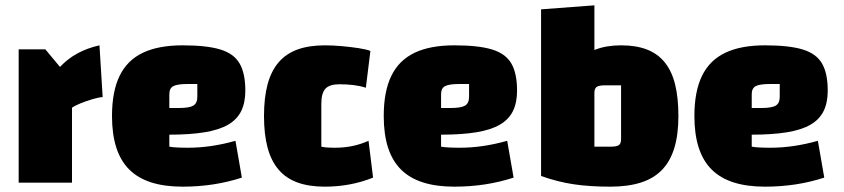

<svg xmlns="http://www.w3.org/2000/svg" viewBox="-20 -685 3164 720"><path d="M150 -500 205 -434Q234 -465 271 -485Q308 -505 353 -515L365 -321Q350 -320 326.5 -313Q303 -306 282 -297.5Q261 -289 250 -281V0H50V-500Z M665 15Q597 15 547 -1Q497 -17 464.5 -49.5Q432 -82 416 -132Q400 -182 400 -250Q400 -342 428.5 -400.5Q457 -459 515.5 -487Q574 -515 665 -515Q755 -515 806 -499.5Q857 -484 878.5 -447Q900 -410 900 -345Q900 -300 884.5 -268.5Q869 -237 835.5 -217.5Q802 -198 747.5 -189Q693 -180 615 -180H585V-280H651Q690 -280 705 -289Q720 -298 720 -322V-370H684Q645 -370 630 -362Q615 -354 615 -332V-135Q636 -131 685 -131Q728 -131 772.5 -137.5Q817 -144 863 -157L887 -19Q835 -2 779.5 6.5Q724 15 665 15Z M1198 15Q1139 15 1096 -0.5Q1053 -16 1025 -48.5Q997 -81 983.5 -131Q970 -181 970 -250Q970 -319 983.5 -369Q997 -419 1025 -451.5Q1053 -484 1096 -499.5Q1139 -515 1198 -515Q1228 -515 1261.5 -512Q1295 -509 1324.5 -504.5Q1354 -500 1369 -494L1352 -356Q1330 -363 1305.5 -366Q1281 -369 1253 -369Q1216 -369 1200.5 -352.5Q1185 -336 1185 -296V-135Q1201 -131 1236 -131Q1271 -131 1302 -137.5Q1333 -144 1362 -157L1379 -19Q1337 -2 1291.5 6.5Q1246 15 1198 15Z M1684 15Q1616 15 1566 -1Q1516 -17 1483.5 -49.5Q1451 -82 1435 -132Q1419 -182 1419 -250Q1419 -342 1447.5 -400.5Q1476 -459 1534.5 -487Q1593 -515 1684 -515Q1774 -515 1825 -499.5Q1876 -484 1897.5 -447Q1919 -410 1919 -345Q1919 -300 1903.5 -268.5Q1888 -237 1854.5 -217.5Q1821 -198 1766.5 -189Q1712 -180 1634 -180H1604V-280H1670Q1709 -280 1724 -289Q1739 -298 1739 -322V-370H1703Q1664 -370 1649 -362Q1634 -354 1634 -332V-135Q1655 -131 1704 -131Q1747 -131 1791.5 -137.5Q1836 -144 1882 -157L1906 -19Q1854 -2 1798.5 6.5Q1743 15 1684 15Z M2309 -515Q2365 -515 2405.5 -499.5Q2446 -484 2472.5 -451.5Q2499 -419 2511.5 -369Q2524 -319 2524 -250Q2524 -181 2509 -131Q2494 -81 2463 -48.5Q2432 -16 2383.5 -0.5Q2335 15 2269 15Q2224 15 2191 -1Q2158 -17 2136.5 -49.5Q2115 -82 2104.5 -132Q2094 -182 2094 -250Q2094 -318 2107 -368Q2120 -418 2146 -450.5Q2172 -483 2213 -499Q2254 -515 2309 -515ZM2309 -365H2248Q2226 -365 2217.5 -359Q2209 -353 2209 -337V-135H2270Q2293 -135 2301 -141Q2309 -147 2309 -163ZM2009 -650 2209 -665V-135V-95L2269 15Q2191 15 2131 6Q2071 -3 2009 -25Z M2849 15Q2781 15 2731 -1Q2681 -17 2648.5 -49.5Q2616 -82 2600 -132Q2584 -182 2584 -250Q2584 -342 2612.5 -400.5Q2641 -459 2699.5 -487Q2758 -515 2849 -515Q2939 -515 2990 -499.5Q3041 -484 3062.5 -447Q3084 -410 3084 -345Q3084 -300 3068.5 -268.5Q3053 -237 3019.5 -217.5Q2986 -198 2931.5 -189Q2877 -180 2799 -180H2769V-280H2835Q2874 -280 2889 -289Q2904 -298 2904 -322V-370H2868Q2829 -370 2814 -362Q2799 -354 2799 -332V-135Q2820 -131 2869 -131Q2912 -131 2956.5 -137.5Q3001 -144 3047 -157L3071 -19Q3019 -2 2963.5 6.5Q2908 15 2849 15Z"/></svg>

Font: Changa ExtraBold
Style: Regular
Weight: 800
Designer: Eduardo Rodriguez Tunni
Foundry: Eduardo Rodriguez Tunni
Version: Version 3.002; ttfautohint (v1.8.2)